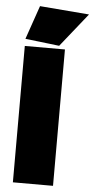

<svg xmlns="http://www.w3.org/2000/svg" viewBox="-60 -919 465 954"><g transform="rotate(5 173.0 -442.0)"><path d="M42 0V-680.2H242.2V0ZM42 -715.8 100.1 -883.8 346.2 -863.8 211.9 -695.8Z"/></g></svg>

Font: Apfel Grotezk Satt
Style: Regular
Weight: 900
Designer: Luigi Gorlero
Foundry: © 2023, Luigi Gorlero & Collletttivo
Version: Version 2.000;Glyphs 3.2 (3217)